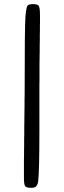

<svg xmlns="http://www.w3.org/2000/svg" viewBox="-20 -767 307 928"><path d="M95.7 94.2V-0.5L96.2 -10.3V-39.1L96.7 -58.1V-96.2L97.2 -115.7Q97.2 -134.8 97.2 -153.8L97.7 -173.3V-192.4L98.1 -211.4Q98.1 -221.2 98.1 -231L98.6 -250V-288.6L99.1 -307.6Q99.1 -641.6 103 -687Q106.9 -732.4 113 -739.7Q119.1 -747.1 139.4 -747.1Q159.7 -747.1 166.5 -739.7Q173.3 -732.4 173.3 -691.4V-653.8L172.9 -644.5Q172.9 -630.4 172.9 -616.2L172.4 -597.7Q172.4 -583.5 172.4 -569.3L171.9 -550.3V-512.2L171.4 -502.9V-483.9L170.9 -464.8V-378.4L170.4 -358.9Q170.4 -358.9 170.4 -138.7Q170.4 57.6 164.6 108.4Q160.6 140.6 136.2 140.6H127Q109.4 140.6 102.5 133.8Q95.7 127 95.7 94.2Z"/></svg>

Font: Averia Libre Light
Style: Regular
Weight: 300
Version: Version 1.002